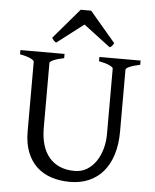

<svg xmlns="http://www.w3.org/2000/svg" viewBox="-58 -889 769 952"><g transform="rotate(5 327.0 -412.5)"><path d="M622.6 -594.2Q589.4 -587.4 570.6 -579.1Q551.8 -570.8 551.8 -564V-255.9Q551.8 -191.9 536.1 -141.6Q520.5 -91.3 491.2 -56.6Q461.9 -22 419.9 -3.7Q377.9 14.6 325.2 14.6Q274.9 14.6 232.7 0.7Q190.4 -13.2 159.9 -41.7Q129.4 -70.3 112.3 -113.8Q95.2 -157.2 95.2 -216.8V-564Q95.2 -569.8 77.4 -578.6Q59.6 -587.4 24.4 -594.2V-615.2H244.1V-594.2Q210.9 -587.4 192.1 -579.1Q173.3 -570.8 173.3 -564V-241.2Q173.3 -194.3 184.3 -157.2Q195.3 -120.1 217 -94.5Q238.8 -68.8 270.5 -55.2Q302.2 -41.5 344.2 -41.5Q378.9 -41.5 405.8 -58.3Q432.6 -75.2 450.9 -102.5Q469.2 -129.9 478.8 -164.8Q488.3 -199.7 488.3 -235.8V-564Q488.3 -569.8 470.5 -578.6Q452.6 -587.4 417.5 -594.2V-615.2H622.6ZM484.9 -689.5Q479 -680.2 475.6 -675.8Q472.2 -671.4 463.9 -667.5L330.1 -769L197.8 -667.5Q193.8 -669.4 191.2 -671.4Q188.5 -673.3 186.3 -675.8Q184.1 -678.2 181.6 -681.6Q179.2 -685.1 175.8 -689.5L304.7 -840.3H356.9Z"/></g></svg>

Font: Gentium Plus Am
Style: Regular
Weight: 400
Designer: J. Victor Gaultney, Annie Olsen, Iska Routamaa, Becca Hirsbrunner
Foundry: SIL International
Version: Version 5.000